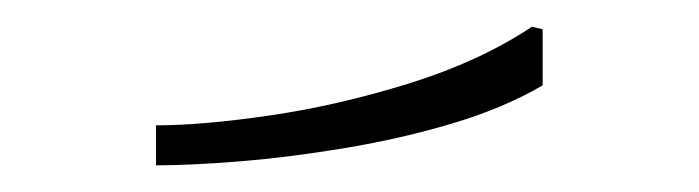

<svg xmlns="http://www.w3.org/2000/svg" viewBox="-20 -876 524 144"><path d="M379 -856 387 -854V-812Q358 -795 319.5 -783.5Q281 -772 239 -765Q197 -758 160 -755Q123 -752 97 -752V-782Q132 -782 183 -789.5Q234 -797 287 -813.5Q340 -830 379 -856Z"/></svg>

Font: Phudu Light
Style: Regular
Weight: 400
Version: Version 1.005;gftools[0.9.23]